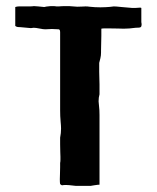

<svg xmlns="http://www.w3.org/2000/svg" viewBox="-20 -582 514 629"><path d="M306 23Q301 23 288.5 25Q276 27 278 27H229Q213 25 206 24.5Q199 24 196 24Q187 24 184 25Q182 25 180 23.5Q178 22 177 21Q176 17 176 5Q176 0 176.5 -12Q177 -24 177 -34V-48Q178 -53 178 -58.5Q178 -64 178 -69Q178 -74 177.5 -83Q177 -92 177 -109V-131Q180 -146 180 -161Q180 -169 178.5 -185Q177 -201 177 -221V-476Q177 -486 172 -486Q158 -487 150 -487Q142 -487 128 -486Q122 -486 109.5 -488.5Q97 -491 91 -491H88Q87 -490 80 -490Q75 -490 63.5 -491.5Q52 -493 47 -493Q42 -493 38 -493.5Q34 -494 30 -497V-559Q36 -561 42 -561H50H51H52H53H55H56H57H58H68H69H71H73H74H75H76Q86 -561 91 -562Q93 -562 105 -561Q117 -560 125 -559Q133 -561 137 -561Q142 -562 152 -562Q161 -562 165 -561H173Q176 -561 179 -561.5Q182 -562 190 -562H206L233 -560Q243 -560 249.5 -560.5Q256 -561 260 -561Q268 -561 273 -560Q282 -559 291 -558.5Q300 -558 309 -558Q313 -558 326 -558.5Q339 -559 353 -561Q360 -561 378 -559Q396 -557 413 -556H423Q428 -556 431.5 -556.5Q435 -557 438 -557Q442 -557 443 -556V-510Q443 -506 443.5 -505.5Q444 -505 444 -504Q444 -499 443 -496Q442 -492 435 -491.5Q428 -491 424 -491Q403 -488 385 -488Q381 -488 368 -488.5Q355 -489 335 -489H328H327H326H325H324H323Q316 -489 312 -488V-465Q312 -457 311.5 -441Q311 -425 311 -416V-412V-411V-410Q311 -407 310.5 -400.5Q310 -394 305 -376V-374V-360V-359V-357V-356V-350V-349V-348V-347Q305 -335 305.5 -325Q306 -315 306 -306V-305V-294V-293V-292V-291V-290V-289V-288V-273Q303 -263 303 -250Q303 -245 304.5 -233.5Q306 -222 306 -205Z"/></svg>

Font: Kirang Haerang sl
Style: Regular
Weight: 400
Version: Version 1.00